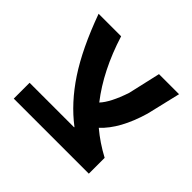

<svg xmlns="http://www.w3.org/2000/svg" viewBox="-128 -676 832 832"><g transform="rotate(45 288.0 -260.0)"><path d="M317 -99Q233 -163 167 -263Q101 -363 44 -520H182Q232 -360 318 -250Q351 -285 380 -371L414 -520H537L500 -364Q462 -234 394 -171Q444 -129 504 -97V0H44V-97H317Z"/></g></svg>

Font: Mplus 1p Bold
Style: Bold
Weight: 700
Version: Version 1.061